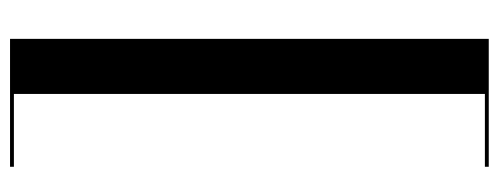

<svg xmlns="http://www.w3.org/2000/svg" viewBox="-318 -502 970 373"><g transform="rotate(90 166.5 -315.0)"><path d="M55 150V-780H162V150ZM55 150V142.5H303.5V150ZM55 -772.5V-780H303.5V-772.5Z"/></g></svg>

Font: BodoniModa_28ptMedium
Style: Regular
Weight: 500
Designer: Owen Earl
Foundry: indestructible type
Version: Version 2.004